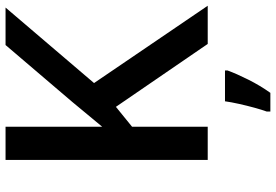

<svg xmlns="http://www.w3.org/2000/svg" viewBox="-168 -586 975 678"><g transform="rotate(-90 319.0 -246.5)"><path d="M638.2 0H503.4L281.2 -324.2L210.9 -267.1V0H93.8V-713.9H210.9V-372.6Q232.4 -398.9 254.4 -425Q276.4 -451.2 298.3 -478L499.5 -713.9H631.8L365.2 -401.4ZM409.7 61V69.8Q398.4 101.1 377.4 143.1Q356.4 185.1 330.6 221.2H264.6V208.5Q271 190.9 278.3 164.3Q285.6 137.7 291.7 110.1Q297.9 82.5 300.8 61Z"/></g></svg>

Font: Open Sans SemiBold
Style: Regular
Weight: 600
Designer: Monotype Design Team
Foundry: Monotype Imaging Inc.
Version: Version 3.003; ttfautohint (v1.8.4)